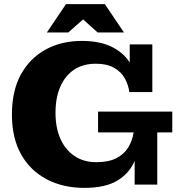

<svg xmlns="http://www.w3.org/2000/svg" viewBox="-20 -898 879 934"><path d="M390 16Q287 16 207 -26Q127 -68 82.5 -147.5Q38 -227 38 -341Q38 -456 81.5 -535.5Q125 -615 202 -657Q279 -699 378 -699Q467 -699 527 -668.5Q587 -638 618.5 -582Q650 -526 650 -450H609Q605 -484 587.5 -516Q570 -548 535.5 -568Q501 -588 446 -588Q384 -588 340.5 -559Q297 -530 273.5 -476.5Q250 -423 250 -349Q250 -276 274 -222.5Q298 -169 342.5 -139Q387 -109 449 -109Q508 -109 546 -128.5Q584 -148 604 -181Q624 -214 630 -254H662Q661 -178 635.5 -116.5Q610 -55 551 -19.5Q492 16 390 16ZM635 0V-173L662 -254H745V0ZM457 -254V-355H818V-254ZM650 -450 611 -529V-682H721V-450ZM208 -740 301 -878H490L583 -740H455L346 -838H423L312 -740Z"/></svg>

Font: Montagu Slab 24pt
Style: Bold
Weight: 700
Designer: Florian Karsten
Foundry: Florian Karsten
Version: Version 1.000